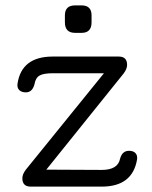

<svg xmlns="http://www.w3.org/2000/svg" viewBox="-20 -693 565 713"><path d="M259 -571Q221 -571 221 -610V-636Q221 -673 259 -673H283Q320 -673 320 -636V-610Q320 -571 283 -571ZM94 0Q63 0 63 -31Q63 -46 76 -63L366 -421H176Q142 -421 127 -412.5Q112 -404 108 -380Q100 -350 76 -350Q60 -350 51.5 -358.5Q43 -367 45 -382Q60 -483 176 -483H421Q452 -483 452 -452Q452 -437 439 -420L152 -63L358 -62Q418 -62 426 -104Q434 -133 459 -133Q475 -133 483 -124.5Q491 -116 489 -101Q472 0 358 0Z"/></svg>

Font: Jura Medium
Style: Regular
Weight: 500
Designer: Daniel Johnson, Alexei Vanyashin
Foundry: Daniel Johnson
Version: Version 5.103